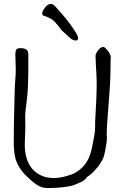

<svg xmlns="http://www.w3.org/2000/svg" viewBox="-20 -945 634 977"><path d="M195 -873Q195 -873 195 -877Q194 -887 208 -905Q222 -924 236 -925Q239 -925 240 -924Q242 -924 245 -924Q251 -925 274 -898Q295 -875 318 -847Q341 -818 358.5 -791Q376 -764 377 -755Q378 -740 368 -739Q351 -738 335 -753Q318 -768 298 -787Q288 -796 280 -809Q279 -811 263 -829Q254 -840 245 -846Q236 -851 224 -857Q217 -861 208 -863Q196 -866 195 -873ZM358 -4Q337 3 310 6.5Q283 10 257.5 11Q232 12 222 12Q192 12 167 -5Q142 -22 124 -40Q102 -60 88.5 -78.5Q75 -97 66.5 -116Q58 -135 54.5 -157Q51 -179 50 -207Q50 -287 52 -370Q54 -503 59 -556Q60 -567 60 -578.5Q60 -590 60 -604Q60 -619 59 -634.5Q58 -650 58 -668Q58 -683 62 -691.5Q66 -700 84 -700Q104 -700 114 -693Q124 -686 124 -667Q124 -621 124 -574Q123 -492 118 -449Q116 -431 114 -415Q112 -399 110 -383Q108 -366 108 -350Q108 -346 108.5 -333.5Q109 -321 109 -299Q109 -277 107.5 -254Q106 -231 106 -210Q106 -174 114.5 -143Q123 -112 141.5 -89Q160 -66 188.5 -52.5Q217 -39 256 -39Q265 -39 280 -41Q295 -43 310.5 -47Q326 -51 341 -56Q356 -61 366 -68Q404 -90 425 -128Q442 -157 451 -209Q453 -220 455.5 -231.5Q458 -243 460 -257Q462 -267 463 -277Q464 -287 464 -298Q464 -311 464 -322Q464 -333 465 -343Q468 -390 470 -437Q472 -484 472 -532Q472 -548 470 -580L468 -612Q466 -644 466 -660Q466 -665 469.5 -673Q473 -681 478.5 -688.5Q484 -696 491 -701Q498 -706 504 -706Q511 -706 516 -701Q518 -699 519.5 -696.5Q521 -694 523 -693Q532 -683 535.5 -677Q539 -671 543 -661Q544 -659 544 -657Q544 -656 543.5 -654.5Q543 -653 543 -650Q543 -553 538 -487Q527 -339 526 -327Q525 -310 524 -295Q523 -280 523 -266Q523 -260 523.5 -254.5Q524 -249 524 -242Q524 -233 521.5 -215.5Q519 -198 515.5 -179.5Q512 -161 507 -145Q504 -136 496 -123L491 -115L489 -112Q487 -109 485 -105.5Q483 -102 481 -100Q472 -90 464 -80Q450 -64 446 -62Q440 -57 434 -52Q424 -46 422 -43Q414 -30 395 -20Z"/></svg>

Font: ToneOZ-Pinyin-Tsuipita-TC
Style: Regular
Weight: 400
Designer: ÂÆ£ÂøóÂáåJeffrey Xuan(jeffreyx@gmail.com, ToneOZ.com) ÈòøÂù§(cjkFonts)
Foundry: ToneOZ
Version: Version 0.24071